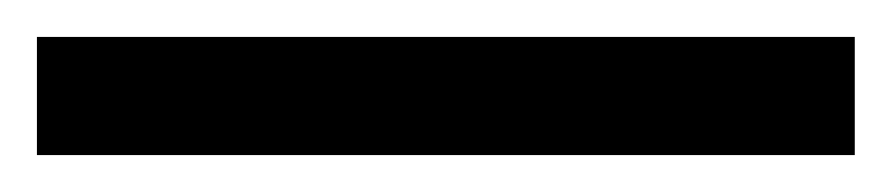

<svg xmlns="http://www.w3.org/2000/svg" viewBox="-24 -844 483 104"><path d="M439 -760V-824H-4V-760Z"/></svg>

Font: Noto Sans Arabic UI XCn
Style: Regular
Weight: 400
Width: 2
Designer: Monotype Design Team, Nadine Chahine and Nizar Qandah
Foundry: Monotype Imaging Inc.
Version: Version 2.010